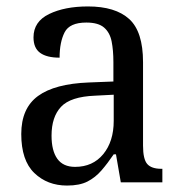

<svg xmlns="http://www.w3.org/2000/svg" viewBox="-20 -566 563 596"><path d="M188 10Q127 10 86.5 -29Q46 -68 46 -150Q46 -230 98 -268Q150 -306 256 -310L332 -313V-373Q332 -410 326.5 -437.5Q321 -465 303 -480.5Q285 -496 248 -496Q196 -496 180.5 -465.5Q165 -435 165 -387Q125 -387 104.5 -402Q84 -417 84 -450Q84 -499 132.5 -522.5Q181 -546 253 -546Q338 -546 381 -507Q424 -468 424 -373V-114Q424 -72 437 -57Q450 -42 481 -42H484V0H355L340 -87H333Q314 -59 295 -37Q276 -15 251.5 -2.5Q227 10 188 10ZM213 -48Q268 -48 300.5 -87.5Q333 -127 333 -191V-272L275 -269Q199 -266 169.5 -234.5Q140 -203 140 -145Q140 -98 158 -73Q176 -48 213 -48Z"/></svg>

Font: Noto Serif Tamil SemiCondensed
Style: Italic
Weight: 400
Width: 4
Italic angle: -12°
Designer: Indian Type Foundry, Tom Grace, and the Monotype Design Team
Foundry: Monotype Imaging Inc.
Version: Version 2.003; ttfautohint (v1.8.4.7-5d5b)